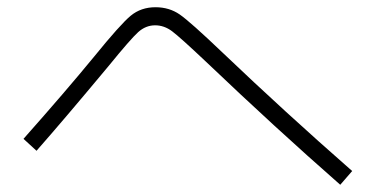

<svg xmlns="http://www.w3.org/2000/svg" viewBox="-20 -608 1040 531"><path d="M81 -191 45 -224Q162 -356 240 -451Q313 -541 341.5 -564.5Q370 -588 410 -588Q448 -588 477 -568Q506 -548 595 -463Q768 -298 954 -135L921 -97Q742 -254 550 -437Q478 -505 456 -521.5Q434 -538 409 -538Q383 -538 362 -519Q341 -500 280 -425Q155 -275 81 -191Z"/></svg>

Font: Mplus 1p Light
Style: Regular
Weight: 300
Version: Version 1.061